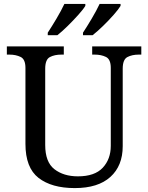

<svg xmlns="http://www.w3.org/2000/svg" viewBox="-20 -951 757 981"><path d="M362 10Q244 10 177 -42Q110 -94 110 -216V-604Q110 -648 85.5 -660Q61 -672 28 -672H15V-714H306V-672H293Q259 -672 235 -659.5Q211 -647 211 -600V-210Q211 -123 258 -86.5Q305 -50 378 -50Q464 -50 505 -94Q546 -138 546 -206V-604Q546 -648 521.5 -660Q497 -672 464 -672H451V-714H702V-672H689Q655 -672 631 -659.5Q607 -647 607 -600V-204Q607 -104 544 -47Q481 10 362 10ZM404 -784Q425 -816 449 -856.5Q473 -897 489 -931H596V-921Q586 -904 560.5 -875Q535 -846 505.5 -817.5Q476 -789 453 -771H404ZM224 -784Q245 -816 269 -856.5Q293 -897 309 -931H416V-921Q406 -904 380 -875Q354 -846 325 -817.5Q296 -789 273 -771H224Z"/></svg>

Font: Noto Serif Dogra
Style: Regular
Weight: 400
Designer: Ek Type
Foundry: Ek Type
Version: Version 1.005